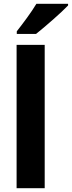

<svg xmlns="http://www.w3.org/2000/svg" viewBox="-20 -998 381 1018"><path d="M341 -969V-978H173C147 -934 102 -874 69 -832V-818H171C220 -857 306 -932 341 -969ZM217 0V-760H68V0Z"/></svg>

Font: Noto Sans Armenian SemiCondensed Medium
Style: Regular
Weight: 500
Width: 4
Designer: Monotype Design Team
Foundry: Monotype Imaging Inc.
Version: Version 2.008